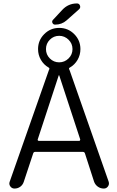

<svg xmlns="http://www.w3.org/2000/svg" viewBox="-20 -1095 679 1115"><path d="M199 -285Q198 -282 200 -279.5Q202 -277 205 -277H440Q443 -277 444.5 -279.5Q446 -282 446 -285L324 -657Q324 -658 323 -658Q321 -658 321 -657ZM269.5 -864.5Q247 -842 247 -810Q247 -778 269.5 -755.5Q292 -733 323.5 -733Q355 -733 378 -755.5Q401 -778 401 -810Q401 -842 378 -864.5Q355 -887 323.5 -887Q292 -887 269.5 -864.5ZM64 0Q49 0 40 -12.5Q31 -25 36 -39L264 -688L266 -692Q269 -699 262 -703Q234 -719 217.5 -747.5Q201 -776 201 -810Q201 -861 237 -897Q273 -933 324 -933Q375 -933 411 -897Q447 -861 447 -810Q447 -776 430.5 -747.5Q414 -719 386 -703Q378 -699 382 -692L384 -688L611 -40Q616 -25 607 -12.5Q598 0 583 0Q563 0 547.5 -11.5Q532 -23 526 -41L473 -205Q470 -213 461 -213H184Q176 -213 173 -205L118 -39Q112 -21 97.5 -10.5Q83 0 64 0ZM341 -1037Q376 -1075 427 -1075Q440 -1075 444.5 -1062.5Q449 -1050 439 -1041L367 -977Q339 -952 300 -952Q289 -952 284.5 -962Q280 -972 288 -980Z"/></svg>

Font: Rounded Mplus 1c
Style: Regular
Weight: 400
Version: Version 1.059.20150529